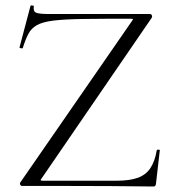

<svg xmlns="http://www.w3.org/2000/svg" viewBox="-20 -676 633 698"><path d="M54 -13 460 -600Q464 -605 463 -606.5Q462 -608 455 -608Q349 -608 281 -607Q213 -606 173.5 -601Q134 -596 114 -584.5Q94 -573 83.5 -553.5Q73 -534 63 -502Q62 -499 56 -500.5Q50 -502 51 -504L91 -655Q92 -657 98 -656Q104 -655 103 -653Q100 -635 111 -630Q122 -625 160 -625Q220 -625 307 -625Q394 -625 525 -625Q530 -625 532 -620.5Q534 -616 532 -612L131 -27Q127 -22 128 -20.5Q129 -19 136 -19Q224 -19 292.5 -19Q361 -19 404 -19Q451 -19 480.5 -29.5Q510 -40 526.5 -64.5Q543 -89 550 -130Q551 -132 556 -132Q561 -132 561 -130L547 -8Q547 -5 545 -1.5Q543 2 538 2Q464 1 381.5 0.5Q299 0 216.5 0Q134 0 60 0Q56 0 53.5 -4.5Q51 -9 54 -13Z"/></svg>

Font: Cormorant Infant Light Light
Style: Regular
Weight: 300
Version: Version 4.001